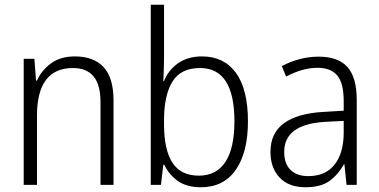

<svg xmlns="http://www.w3.org/2000/svg" viewBox="-20 -780 1601 810"><path d="M296 -542Q375 -542 417 -497Q459 -452 459 -356V0H404V-349Q404 -423 374.5 -458Q345 -493 288 -493Q136 -493 136 -292V0H80V-532H125L132 -440H136Q155 -483 195 -512.5Q235 -542 296 -542Z M672 -536Q672 -512 671 -484.5Q670 -457 669 -438H672Q690 -484 731 -513Q772 -542 832 -542Q925 -542 975.5 -472.5Q1026 -403 1026 -268Q1026 -138 975 -64Q924 10 827 10Q768 10 730.5 -16.5Q693 -43 673 -85H669L659 0H616V-760H672ZM824 -493Q742 -493 707 -435Q672 -377 672 -274V-256Q672 -148 707.5 -93.5Q743 -39 819 -39Q893 -39 931 -97Q969 -155 969 -268Q969 -493 824 -493Z M1324 -541Q1407 -541 1446 -497Q1485 -453 1485 -358V0H1442L1433 -87H1431Q1407 -44 1370.5 -17Q1334 10 1269 10Q1198 10 1159.5 -31Q1121 -72 1121 -139Q1121 -219 1178.5 -260.5Q1236 -302 1346 -308L1430 -313V-352Q1430 -430 1402.5 -462Q1375 -494 1320 -494Q1287 -494 1254 -484.5Q1221 -475 1187 -457L1169 -501Q1202 -519 1242 -530Q1282 -541 1324 -541ZM1352 -266Q1179 -256 1179 -139Q1179 -89 1206 -63Q1233 -37 1280 -37Q1353 -37 1391 -85Q1429 -133 1430 -217V-270Z"/></svg>

Font: Noto Sans Sinhala SemiCondensed Light
Style: Regular
Weight: 300
Width: 4
Designer: Jelle Bosma - Monotype Design Team
Foundry: Monotype Imaging Inc.
Version: Version 2.006; ttfautohint (v1.8.4.7-5d5b)